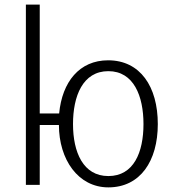

<svg xmlns="http://www.w3.org/2000/svg" viewBox="-20 -800 754 831"><path d="M152 0V-259H235C235 -110 318 11 449 11C587 11 663 -103 663 -263C663 -425 587 -539 448 -539C324 -539 249 -446 236 -309H152V-780H92V0ZM449 -492C559 -492 601 -384 601 -263C601 -141 559 -38 449 -38C340 -38 296 -141 296 -263C296 -384 338 -492 449 -492Z"/></svg>

Font: Repo Light
Style: Regular
Weight: 300
Designer: Stefan Peev
Foundry: Context Ltd
Version: Version 001.502